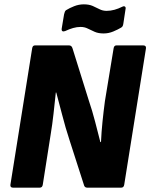

<svg xmlns="http://www.w3.org/2000/svg" viewBox="-20 -864 692 884"><path d="M40 0Q26 0 28 -14L128 -641Q130 -655 141 -655H298Q310 -655 314 -641L388 -404Q405 -354 418 -303.5Q431 -253 442 -210H445Q447 -256 452 -304.5Q457 -353 463 -398L503 -641Q505 -655 516 -655H639Q654 -655 652 -641L552 -14Q550 0 538 0H381Q369 0 366 -14L301 -216Q281 -277 266 -336Q251 -395 239 -438H237Q232 -391 226.5 -341Q221 -291 213 -243L177 -14Q175 0 163 0ZM457 -710Q433 -710 416 -717.5Q399 -725 384 -732.5Q369 -740 351 -740Q334 -740 316.5 -735Q299 -730 280 -721Q272 -718 267.5 -720.5Q263 -723 264 -732L275 -798Q277 -805 278.5 -809.5Q280 -814 284 -817Q300 -827 321.5 -835.5Q343 -844 366 -844Q390 -844 407 -836.5Q424 -829 438.5 -821.5Q453 -814 471 -814Q489 -814 507 -819Q525 -824 543 -833Q551 -837 555.5 -833.5Q560 -830 558 -822L548 -756Q547 -749 545 -744.5Q543 -740 538 -737Q523 -728 501.5 -719Q480 -710 457 -710Z"/></svg>

Font: Sofia Sans Semi Condensed Black
Style: Italic
Weight: 900
Italic angle: -9°
Version: Version 4.100